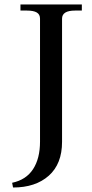

<svg xmlns="http://www.w3.org/2000/svg" viewBox="-20 -720 410 854"><path d="M34 93Q96 80 127 32.5Q158 -15 158 -90V-637Q158 -656 143.5 -664.5Q129 -673 100 -673H71V-700H344V-673H314Q256 -673 256 -637V-89Q256 9 197 61.5Q138 114 38 114Z"/></svg>

Font: TavirajRegular
Style: Regular
Weight: 400
Designer: Katatrad Team
Foundry: CadsonDemak
Version: Version 1.000